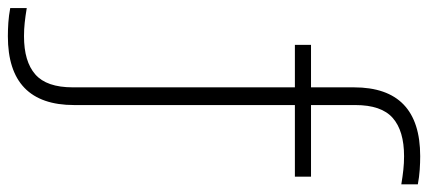

<svg xmlns="http://www.w3.org/2000/svg" viewBox="-406 -538 1088 488"><g transform="rotate(90 138.0 -294.0)"><path d="M-14 230Q-30 230 -48.5 228.8Q-67 227.5 -85.5 224V182Q-64.5 185.5 -48.2 187.2Q-32 189 -14 189Q50.5 189 83.2 160.2Q116 131.5 116 65V-499.5H8V-540.5H116V-649.5Q116 -818 291 -818Q307 -818 325.5 -816.8Q344 -815.5 362.5 -812V-770Q341.5 -773.5 325.2 -775.2Q309 -777 291 -777Q226.5 -777 193.8 -748.2Q161 -719.5 161 -653V-540.5H343V-499.5H161V61.5Q161 230 -14 230Z"/></g></svg>

Font: Encode Sans XLt
Style: Regular
Weight: 200
Designer: Multiple Designers
Foundry: Impallari Type
Version: Version 3.002; ttfautohint (v1.8.3) -l 8 -r 50 -G 200 -x 14 